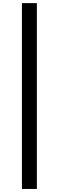

<svg xmlns="http://www.w3.org/2000/svg" viewBox="-20 -982 378 1236"><path d="M217.3 -961.9V234.4H121.1V-961.9Z"/></svg>

Font: Inter 18pt Medium
Style: Regular
Weight: 500
Designer: Rasmus Andersson
Foundry: rsms
Version: Version 4.001;git-66647c0bb